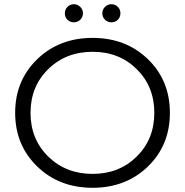

<svg xmlns="http://www.w3.org/2000/svg" viewBox="-20 -886 879 912"><path d="M420 6Q261 6 156.5 -95.5Q52 -197 52 -350Q52 -503 156.5 -604.5Q261 -706 420 -706Q578 -706 682.5 -605Q787 -504 787 -350Q787 -196 682.5 -95Q578 6 420 6ZM420 -60Q546 -60 629.5 -142.5Q713 -225 713 -350Q713 -475 629.5 -557.5Q546 -640 420 -640Q293 -640 209 -557.5Q125 -475 125 -350Q125 -225 209 -142.5Q293 -60 420 -60ZM288 -823Q288 -841 300.5 -853.5Q313 -866 331 -866Q348 -866 361 -853.5Q374 -841 374 -823Q374 -805 361.5 -792.5Q349 -780 331 -780Q313 -780 300.5 -792Q288 -804 288 -823ZM509 -866Q527 -866 539.5 -853.5Q552 -841 552 -823Q552 -804 539.5 -792Q527 -780 509 -780Q491 -780 478.5 -792.5Q466 -805 466 -823Q466 -841 479 -853.5Q492 -866 509 -866Z"/></svg>

Font: Belfius21
Style: Regular
Weight: 400
Designer: Montserrat's base design by Julieta Ulanovsky, modified by Coast SPRL for Belfius Bank NV.
Foundry: Montserrat's base design by Julieta Ulanovsky, modified by Coast SPRL for Belfius Bank NV.
Version: Version 2.000;FEAKit 1.0